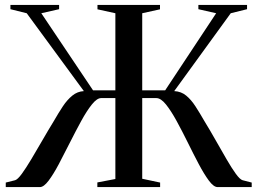

<svg xmlns="http://www.w3.org/2000/svg" viewBox="-20 -763 1050 783"><path d="M3.5 0V-18.5L41.5 -28Q52 -31 69 -54.2Q86 -77.5 107.5 -113.5Q129 -149.5 152.5 -190.2Q176 -231 199 -268.5Q218.5 -302.5 236.2 -329.2Q254 -356 274.8 -373Q295.5 -390 322 -391.5L89 -709L22.5 -725.5V-743H221V-725.5L148.5 -709L359.5 -394.5H450.5V-709L377.5 -725V-743H632.5V-725L560 -709V-394.5H653.5L861.5 -709L789 -725.5V-743H987.5V-725.5L921 -709L690.5 -391.5Q719 -390 739.2 -373.2Q759.5 -356.5 777 -329.5Q794.5 -302.5 814 -268.5Q837 -231 860 -190.2Q883 -149.5 903.8 -113.8Q924.5 -78 941.5 -54.5Q958.5 -31 969.5 -28L1006.5 -18.5V0H867.5Q851.5 0 832 -26.2Q812.5 -52.5 790.5 -94Q768.5 -135.5 745.8 -181.8Q723 -228 700.5 -269.2Q678 -310.5 657 -336.8Q636 -363 617.5 -363H560V-34L633 -18.5V0H377V-19L450.5 -33V-363H392.5Q375.5 -363 354.5 -336.8Q333.5 -310.5 311 -269.2Q288.5 -228 265.2 -181.8Q242 -135.5 220 -94Q198 -52.5 178.2 -26.2Q158.5 0 142.5 0Z"/></svg>

Font: Merriweather 144pt
Style: Regular
Weight: 400
Version: Version 2.100